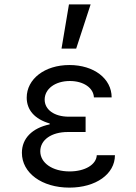

<svg xmlns="http://www.w3.org/2000/svg" viewBox="-20 -847 620 877"><path d="M409 -402H490C490 -488 409 -550 297 -550C184 -550 102 -486 102 -401C102 -345 138 -303 207 -283V-279C127 -262 80 -215 80 -149C80 -57 171 10 297 10C418 10 505 -52 505 -138H422C420 -95 368 -64 298 -64C219 -64 164 -103 164 -156C164 -208 215 -244 289 -244H371V-314H294C228 -314 184 -346 184 -392C184 -441 232 -477 299 -477C361 -477 407 -446 409 -402ZM394 -827H295L261 -625H328Z"/></svg>

Font: CommitMono-dimboump
Style: Regular
Weight: 400
Monospace: yes
Designer: Eigil Nikolajsen
Foundry: Eigil Nikolajsen
Version: Version 1.143